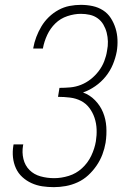

<svg xmlns="http://www.w3.org/2000/svg" viewBox="-20 -763 540 791"><path d="M202 8Q177 8 154 4.5Q131 1 110 -8.5Q89 -18 72 -33.5Q55 -49 45.5 -70Q36 -91 33.5 -114.5Q31 -138 35 -163L36 -168H76L75 -164Q70 -135 76.5 -108Q83 -81 101.5 -62.5Q120 -44 147 -36.5Q174 -29 203 -29Q233 -29 263.5 -38.5Q294 -48 318 -70Q342 -92 356 -121.5Q370 -151 375 -181Q379 -206 378 -230.5Q377 -255 369.5 -277.5Q362 -300 348 -318.5Q334 -337 313.5 -347.5Q293 -358 268.5 -361Q244 -364 219 -364L225 -401Q247 -401 269.5 -403Q292 -405 313.5 -413.5Q335 -422 353.5 -436.5Q372 -451 386.5 -470Q401 -489 409.5 -511Q418 -533 421 -554Q425 -573 424.5 -592Q424 -611 419.5 -628.5Q415 -646 406 -661.5Q397 -677 382.5 -687.5Q368 -698 350 -702Q332 -706 313 -706Q286 -706 257.5 -696.5Q229 -687 208 -666.5Q187 -646 174.5 -619Q162 -592 157 -565V-563H117V-565Q121 -588 129.5 -610.5Q138 -633 150.5 -654Q163 -675 181 -692.5Q199 -710 221 -722Q243 -734 266.5 -738.5Q290 -743 313 -743Q338 -743 361.5 -738Q385 -733 404.5 -720.5Q424 -708 436.5 -688.5Q449 -669 456 -646.5Q463 -624 464 -599.5Q465 -575 461 -551Q456 -524 445 -497.5Q434 -471 415.5 -448Q397 -425 372.5 -408Q348 -391 322 -382Q350 -372 371.5 -350Q393 -328 404.5 -300Q416 -272 418 -240Q420 -208 415 -175Q411 -151 402 -127Q393 -103 378 -81Q363 -59 343.5 -41Q324 -23 300 -12Q276 -1 251 3.5Q226 8 202 8Z"/></svg>

Font: Iosevka Curly Slab Extralight
Style: Italic
Weight: 200
Italic angle: -9°
Monospace: yes
Designer: Belleve Invis
Foundry: Belleve Invis
Version: Version 22.1.2; ttfautohint (v1.8.4)